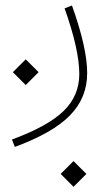

<svg xmlns="http://www.w3.org/2000/svg" viewBox="-20 -286 415 714"><path d="M27.8 -17.6 75.7 -65.4 123.5 -17.6 75.7 30.3ZM205.6 360.8 253.4 313 301.3 360.8 253.4 408.7ZM220.2 -254.9 247.6 -265.6Q304.2 -107.4 304.2 -14.2Q304.2 77.6 240.2 143.1Q176.3 208.5 35.2 260.3L24.4 232.9Q158.2 183.6 216.6 126.7Q274.9 69.8 274.9 -10.7Q274.9 -101.1 220.2 -254.9Z"/></svg>

Font: Estedad-FD Thin
Style: Regular
Weight: 100
Designer: Amin Abedi
Version: Version 7.3